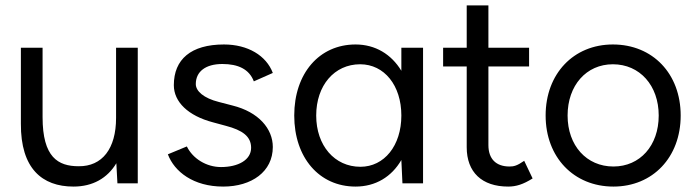

<svg xmlns="http://www.w3.org/2000/svg" viewBox="-20 -676 2571 708"><path d="M413 0H488V-500H408V-241C408 -128 357 -62 270 -63C194 -63 137 -96 137 -244V-500H57V-220C56 -55 135 12 251 12C322 12 376 -19 409 -74Z M803 12C908 12 986 -43 986 -134C986 -201 934 -263 837 -287L787 -300C731 -314 702 -340 702 -366C702 -412 738 -440 800 -440C858 -440 899 -421 916 -376L986 -407C962 -471 894 -512 806 -512C684 -512 621 -457 621 -362C621 -300 674 -249 765 -225L813 -212C874 -196 906 -173 906 -131C906 -86 858 -60 795 -60C741 -60 691 -91 669 -136L599 -107C623 -43 693 12 803 12Z M1291 12C1365 12 1424 -24 1460 -86L1464 0H1540V-500H1460V-415C1423 -476 1364 -512 1291 -512C1157 -512 1065 -405 1065 -250C1065 -95 1157 12 1291 12ZM1309 -61C1214 -61 1146 -139 1146 -250C1146 -361 1213 -439 1308 -439C1397 -439 1460 -361 1460 -250C1460 -139 1397 -61 1309 -61Z M1854 12C1883 12 1909 4 1944 -18L1913 -83C1887 -65 1875 -62 1859 -62C1809 -62 1781 -90 1781 -141V-431H1931V-500H1781V-656H1701V-500H1614V-431H1701V-133C1701 -41 1757 12 1854 12Z M2242 12C2387 12 2490 -96 2490 -250C2490 -404 2387 -512 2240 -512C2095 -512 1992 -404 1992 -250C1992 -96 2096 12 2242 12ZM2242 -62C2143 -62 2073 -139 2073 -250C2073 -361 2142 -439 2240 -439C2339 -439 2409 -361 2409 -250C2409 -139 2340 -62 2242 -62Z"/></svg>

Font: HB Figtree Prototype
Style: Regular
Weight: 400
Designer: Alfredo Marco Pradil
Foundry: Hanken Design Co.®
Version: Version 1.002;Glyphs 3.2 (3228)